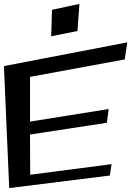

<svg xmlns="http://www.w3.org/2000/svg" viewBox="-75 -925 675 979"><path d="M485 -30 494 -88 79 -34 78 -239 470 -299 479 -369 78 -305V-533L561 -622L574 -709L-55 -588L-28 34ZM320 -767 330 -905 190 -875 186 -740Z"/></svg>

Font: Gamestation Warped
Style: Regular
Weight: 400
Designer: Jonas Hecksher
Foundry: Jonas Hecksher, Playtypeª, e-types AS
Version: Version 1.003